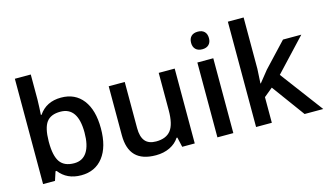

<svg xmlns="http://www.w3.org/2000/svg" viewBox="-88 -1044 2284 1338"><g transform="rotate(-15 1054.0 -375.0)"><path d="M357.9 -549.8Q459 -549.8 515.4 -476.6Q571.8 -403.3 571.8 -271Q571.8 -138.2 514.6 -64.2Q457.5 9.8 356 9.8Q253.4 9.8 196.8 -64H189L168 0H82V-759.8H196.8V-579.1Q196.8 -559.1 194.8 -519.5Q192.9 -480 191.9 -469.2H196.8Q251.5 -549.8 357.9 -549.8ZM328.1 -456.1Q258.8 -456.1 228.3 -415.3Q197.8 -374.5 196.8 -278.8V-271Q196.8 -172.4 228 -128.2Q259.3 -84 330.1 -84Q391.1 -84 422.6 -132.3Q454.1 -180.7 454.1 -272Q454.1 -456.1 328.1 -456.1Z M1085.9 0 1069.8 -70.8H1064Q1040 -33.2 995.8 -11.7Q951.7 9.8 895 9.8Q796.9 9.8 748.5 -39.1Q700.2 -87.9 700.2 -187V-540H815.9V-207Q815.9 -145 841.3 -114Q866.7 -83 920.9 -83Q993.2 -83 1027.1 -126.2Q1061 -169.4 1061 -271V-540H1176.3V0Z M1454.6 0H1339.8V-540H1454.6ZM1333 -683.1Q1333 -713.9 1349.9 -730.5Q1366.7 -747.1 1397.9 -747.1Q1428.2 -747.1 1445.1 -730.5Q1461.9 -713.9 1461.9 -683.1Q1461.9 -653.8 1445.1 -637Q1428.2 -620.1 1397.9 -620.1Q1366.7 -620.1 1349.9 -637Q1333 -653.8 1333 -683.1Z M1729.5 -285.2 1794.4 -366.2 1957.5 -540H2089.8L1872.6 -308.1L2103.5 0H1968.8L1795.4 -236.8L1732.4 -185.1V0H1618.7V-759.8H1732.4V-389.2L1726.6 -285.2Z"/></g></svg>

Font: f0_1792           
Style: Regular
Weight: 600
Foundry: Ascender Corporation
Version: Version 1.10